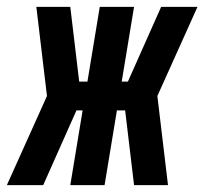

<svg xmlns="http://www.w3.org/2000/svg" viewBox="-61 -540 596 560"><path d="M-41 0 76 -260 45 -520H144L170 -302H194L230 -520H330L294 -302H312L409 -520H515L398 -260L429 0H330L304 -218H280L244 0H144L180 -218H162L65 0Z"/></svg>

Font: Iosevka Term Curly XBd Obl
Style: Regular
Weight: 800
Italic angle: -9°
Designer: Belleve Invis
Foundry: Belleve Invis
Version: Version 32.3.0